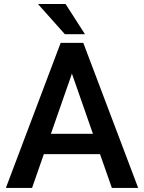

<svg xmlns="http://www.w3.org/2000/svg" viewBox="-20 -921 706 941"><path d="M470.2 -165.5H194.8L137.2 0H8.8L277.3 -710.9H388.2L657.2 0H528.3ZM229.5 -265.1H435.5L332.5 -560.1ZM396.5 -753.4H297.9L166 -901.4H301.3Z"/></svg>

Font: RobotoDraft Medium
Style: Regular
Weight: 500
Version: Version 2.001152; 2014